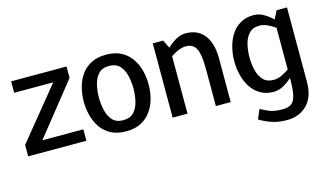

<svg xmlns="http://www.w3.org/2000/svg" viewBox="-84 -775 2133 1249"><g transform="rotate(-15 983.0 -150.0)"><path d="M420 -500V-423L144 -77H420V0H28V-77L310 -423H47V-500Z M469 -250Q469 -298 481 -344Q493 -390 518.5 -427Q544 -464 586 -486Q628 -508 687 -508Q747 -508 788.5 -486Q830 -464 856 -427Q882 -390 894 -344Q906 -298 906 -250Q906 -202 894 -156Q882 -110 856 -73Q830 -36 788.5 -14Q747 8 687 8Q628 8 586 -14Q544 -36 518.5 -73Q493 -110 481 -156Q469 -202 469 -250ZM571 -250Q571 -208 580.5 -165.5Q590 -123 615 -95Q640 -67 687 -67Q735 -67 760 -95Q785 -123 794.5 -165.5Q804 -208 804 -250Q804 -292 794.5 -334Q785 -376 760 -404Q735 -432 687 -432Q640 -432 615 -404Q590 -376 580.5 -334Q571 -292 571 -250Z M1392 0H1292V-250Q1292 -348 1272 -387Q1252 -426 1203 -426Q1177 -426 1150 -414Q1123 -402 1101 -387V0H1001V-500H1071L1098 -445Q1124 -470 1156 -489Q1188 -508 1223 -508H1224Q1303 -508 1346.5 -454.5Q1390 -401 1392 -302V-250Z M1701 -432Q1654 -432 1629 -404Q1604 -376 1594.5 -334Q1585 -292 1585 -250Q1585 -208 1594.5 -165.5Q1604 -123 1629 -95Q1654 -67 1701 -67Q1728 -67 1755 -80Q1782 -93 1805 -109V-390Q1782 -406 1755 -419Q1728 -432 1701 -432ZM1561 92Q1575 99 1610.5 116Q1646 133 1707 133Q1744 133 1765.5 118Q1787 103 1796 63.5Q1805 24 1805 -50V-52Q1779 -28 1747.5 -10Q1716 8 1681 8Q1629 8 1591.5 -14Q1554 -36 1530 -73Q1506 -110 1494.5 -156Q1483 -202 1483 -250Q1483 -298 1494.5 -344Q1506 -390 1530 -427Q1554 -464 1591.5 -486Q1629 -508 1681 -508Q1717 -508 1749.5 -489Q1782 -470 1807 -445L1835 -500H1905V2Q1905 101 1853 154.5Q1801 208 1717 208H1716Q1661 208 1620 194.5Q1579 181 1556.5 168Q1534 155 1534 155Z"/></g></svg>

Font: Epunda Sans Medium
Style: Regular
Weight: 500
Designer: Simon Atzbach
Foundry: typofactur
Version: Version 2.204; ttfautohint (v1.8.4.7-5d5b)